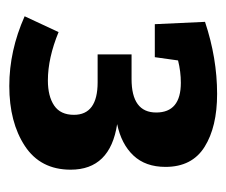

<svg xmlns="http://www.w3.org/2000/svg" viewBox="-57 -766 487 413"><g transform="rotate(90 186.5 -559.5)"><path d="M345 -468Q345 -403 294 -369.5Q243 -336 165 -336Q89 -336 15 -369L49 -442Q105 -419 153 -419Q187 -419 207 -432.5Q227 -446 227 -475Q227 -526 157 -526H97V-599H150Q222 -599 222 -652Q222 -705 158 -705Q134 -705 110 -699L103 -649H32L27 -757Q105 -783 182 -783Q253 -783 296 -756Q339 -729 339 -672Q339 -629 314.5 -603Q290 -577 247 -568Q345 -553 345 -468Z"/></g></svg>

Font: Bitter Pro
Style: Bold
Weight: 700
Designer: Sol Matas, and Bitter project Authors
Foundry: Sol Matas
Version: Version 1.010